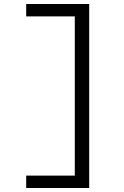

<svg xmlns="http://www.w3.org/2000/svg" viewBox="-20 -730 620 960"><path d="M111 210V148H354V-648H111V-710H426V210Z"/></svg>

Font: Sometype Mono
Style: Regular
Weight: 400
Monospace: yes
Designer: Ryoichi Tsunekawa
Foundry: Dharma Type
Version: Version 1.000; ttfautohint (v1.8.3)